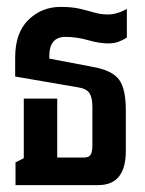

<svg xmlns="http://www.w3.org/2000/svg" viewBox="-20 -537 421 557"><path d="M25 0V-66L49 -78V-251H146V-80H224Q238 -80 243 -88.5Q248 -97 248 -115V-227Q248 -253 240 -266Q232 -279 210 -283L24 -315V-370Q24 -442 62.5 -479.5Q101 -517 156 -517Q189 -517 212 -511.5Q235 -506 254 -500.5Q273 -495 293 -495Q319 -495 348 -511V-428Q339 -422 325.5 -416.5Q312 -411 294 -411Q269 -411 235.5 -420.5Q202 -430 170 -430Q123 -430 123 -374V-367L249 -343Q305 -333 325 -306.5Q345 -280 345 -218V-99Q345 0 265 0Z"/></svg>

Font: Noto Sans Thai Looped UI Condensed Medium
Style: Regular
Weight: 500
Width: 3
Designer: Cadson Demak Team
Foundry: Cadson Demak Co., Ltd.
Version: Version 1.000